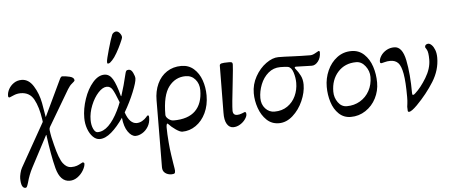

<svg xmlns="http://www.w3.org/2000/svg" viewBox="-68 -819 2964 1253"><g transform="rotate(-5 1413.5 -192.5)"><path d="M22 225Q22 213 27 192Q32 171 40 157L201 -129L199 -145Q187 -228 159.5 -278Q132 -328 73 -328Q48 -328 25 -317.5Q2 -307 0 -307Q-6 -307 -8 -309.5Q-10 -312 -10 -319Q-10 -340 2 -362Q14 -384 36 -399Q58 -414 87 -414Q133 -414 164 -364.5Q195 -315 207 -252L223 -158L329 -381Q331 -384 335 -393.5Q339 -403 343.5 -408.5Q348 -414 352 -414Q374 -414 402.5 -407Q431 -400 431 -381Q431 -376 412 -361Q398 -350 384 -327Q370 -304 368 -300L245 -92Q240 -83 241 -72Q246 -28 261 27Q284 120 307.5 150.5Q331 181 360 181Q383 181 398 175.5Q413 170 424 163.5Q435 157 437 157Q441 157 444.5 159.5Q448 162 448 166Q448 184 433.5 209Q419 234 395 251.5Q371 269 343 269Q281 269 257 179Q235 94 217 -42H215L108 161Q84 206 70 259Q64 278 60.5 284Q57 290 51 290Q22 290 22 225Z M473 0ZM473 -131Q473 -191 494.5 -254.5Q516 -318 552 -359.5Q588 -401 628 -401Q661 -401 682 -366Q703 -331 723 -254Q724 -251 725 -251Q726 -251 727 -254Q748 -318 766 -395Q769 -409 773.5 -414Q778 -419 790 -419Q806 -419 817 -396Q828 -373 828 -359Q828 -335 802 -271Q776 -207 739 -144Q752 -105 770.5 -86.5Q789 -68 811 -68Q830 -68 847.5 -78Q865 -88 876 -101Q878 -103 881 -107Q884 -111 887 -111Q893 -111 894 -108Q895 -105 895 -96Q895 -63 879.5 -37.5Q864 -12 841 1.5Q818 15 797 15Q771 15 747.5 -18Q724 -51 718 -111Q679 -54 639 -19.5Q599 15 562 15Q538 15 517.5 -5.5Q497 -26 485 -59.5Q473 -93 473 -131ZM689 -160Q702 -186 712 -213Q687 -278 673.5 -299.5Q660 -321 637 -321Q610 -321 581 -289.5Q552 -258 532.5 -209.5Q513 -161 513 -114Q513 -80 524.5 -55.5Q536 -31 552 -31Q590 -31 624.5 -65Q659 -99 689 -160ZM653 -484Q653 -497 672 -564Q691 -631 702 -657Q706 -665 714 -670Q722 -675 729 -675Q743 -675 754.5 -659.5Q766 -644 764 -631Q763 -625 749.5 -595Q736 -565 718.5 -534.5Q701 -504 687 -490Q681 -483 673.5 -477Q666 -471 660 -471Q655 -471 654 -473Q653 -475 653 -478.5Q653 -482 653 -484Z M950 234 951 109 953 -204Q953 -264 975 -312Q997 -360 1038 -387Q1079 -414 1133 -414Q1181 -414 1214.5 -384.5Q1248 -355 1264.5 -308Q1281 -261 1281 -208Q1281 -144 1257 -93.5Q1233 -43 1192 -14.5Q1151 14 1103 14Q1088 14 1060.5 -5Q1033 -24 1014 -45Q1013 -47 1010 -47Q1007 -47 1005 -40Q1003 -33 1003 -22Q1003 20 1008 78Q1011 118 1017.5 160.5Q1024 203 1026 216Q1033 256 1033 263Q1033 277 1028 281Q1023 285 1008 285Q984 285 967 272Q950 259 950 234ZM1243 -246Q1243 -288 1218.5 -316.5Q1194 -345 1155 -345Q1088 -345 1045 -289Q1002 -233 1002 -105Q1002 -91 1018.5 -77.5Q1035 -64 1053 -64Q1148 -64 1195.5 -111Q1243 -158 1243 -246Z M1381 -86 1384 -394Q1384 -404 1395.5 -407.5Q1407 -411 1445 -411Q1461 -411 1465 -407.5Q1469 -404 1469 -394Q1469 -376 1458 -277Q1441 -130 1441 -95Q1441 -64 1469 -64Q1484 -64 1500 -70.5Q1516 -77 1519 -78Q1525 -78 1527 -74.5Q1529 -71 1529 -62Q1529 -49 1516 -30.5Q1503 -12 1481.5 1Q1460 14 1437 14Q1411 14 1395.5 -11.5Q1380 -37 1381 -86Z M1589 -195Q1589 -253 1617.5 -304Q1646 -355 1688.5 -385.5Q1731 -416 1769 -416Q1806 -416 1863 -413Q1889 -412 1919 -411Q1949 -410 1978 -410Q1994 -410 2013 -421.5Q2032 -433 2034 -433Q2042 -433 2042 -424Q2042 -388 2023.5 -364.5Q2005 -341 1982 -341L1878 -344Q1870 -344 1870 -338Q1870 -334 1874 -330Q1892 -308 1905 -282.5Q1918 -257 1918 -223Q1918 -172 1893.5 -116.5Q1869 -61 1827 -23.5Q1785 14 1736 14Q1689 14 1656 -17.5Q1623 -49 1606 -97.5Q1589 -146 1589 -195ZM1871 -239Q1871 -273 1860 -307.5Q1849 -342 1826 -347Q1808 -350 1776 -350Q1731 -350 1697.5 -321.5Q1664 -293 1646.5 -248.5Q1629 -204 1629 -160Q1629 -119 1653.5 -91.5Q1678 -64 1714 -64Q1763 -64 1798.5 -88.5Q1834 -113 1852.5 -153Q1871 -193 1871 -239Z M2067 -195Q2067 -251 2089.5 -301.5Q2112 -352 2153 -383Q2194 -414 2247 -414Q2296 -414 2330 -382Q2364 -350 2380.5 -300Q2397 -250 2397 -195Q2397 -140 2372.5 -92Q2348 -44 2304 -15Q2260 14 2207 14Q2161 14 2129 -16.5Q2097 -47 2082 -95Q2067 -143 2067 -195ZM2357 -235Q2357 -274 2332 -306.5Q2307 -339 2272 -339Q2198 -339 2152.5 -288.5Q2107 -238 2107 -160Q2107 -121 2129.5 -89.5Q2152 -58 2187 -58Q2235 -58 2274 -81Q2313 -104 2335 -144.5Q2357 -185 2357 -235Z M2579 -20Q2579 -22 2581.5 -39.5Q2584 -57 2584 -84Q2584 -183 2574.5 -236Q2565 -289 2546 -308.5Q2527 -328 2495 -328Q2474 -328 2457.5 -323Q2441 -318 2437 -318Q2431 -318 2429 -320.5Q2427 -323 2427 -330Q2427 -347 2440 -367Q2453 -387 2476 -400.5Q2499 -414 2528 -414Q2581 -414 2599.5 -322.5Q2618 -231 2618 -107Q2618 -94 2623 -94Q2627 -94 2630 -95.5Q2633 -97 2639 -103Q2676 -136 2712.5 -196Q2749 -256 2749 -314Q2749 -364 2739 -380Q2729 -396 2729 -397Q2729 -407 2735.5 -412.5Q2742 -418 2751 -418Q2762 -418 2774 -406Q2786 -394 2794 -372.5Q2802 -351 2802 -322Q2802 -241 2755.5 -166.5Q2709 -92 2642 -24Q2604 14 2588 14Q2581 14 2580 7Q2579 0 2579 -20Z"/></g></svg>

Font: EB Garamond
Style: Regular
Weight: 400
Designer: Georg Duffner and Octavio Pardo
Foundry: Georg Duffner
Version: Version 1.000; ttfautohint (v1.6)